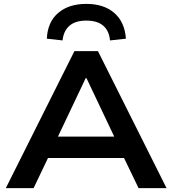

<svg xmlns="http://www.w3.org/2000/svg" viewBox="-20 -968 887 988"><path d="M10 0 363 -705H484L837 0H693L598 -197L660 -155H186L247 -197L153 0ZM421 -566 263 -233 232 -265H613L583 -233L425 -566ZM302 -760 221 -769Q225 -855 279.5 -901.5Q334 -948 424 -948Q515 -948 568.5 -901Q622 -854 628 -769L546 -760Q542 -809 511.5 -835.5Q481 -862 424 -862Q368 -862 337.5 -835.5Q307 -809 302 -760Z"/></svg>

Font: Nunito Sans 10pt SemiExpanded
Style: Bold
Weight: 700
Width: 6
Designer: Vernon Adams
Foundry: Vernon Adams
Version: Version 3.101;gftools[0.9.27]